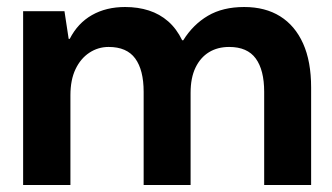

<svg xmlns="http://www.w3.org/2000/svg" viewBox="-20 -528 948 548"><path d="M46 0V-496H164L176 -417H179Q202 -462 242.5 -485Q283 -508 337 -508Q374 -508 405 -498Q436 -488 460 -467Q484 -446 500 -413H503Q531 -458 573.5 -483Q616 -508 677 -508Q737 -508 779.5 -481.5Q822 -455 845 -404Q868 -353 868 -278V0H734V-266Q734 -328 710 -361Q686 -394 634 -394Q601 -394 576.5 -379Q552 -364 538 -335Q524 -306 524 -263V0H390V-266Q390 -328 366 -361Q342 -394 290 -394Q260 -394 235 -377.5Q210 -361 195.5 -330.5Q181 -300 181 -256V0Z"/></svg>

Font: DM Sans 36pt
Style: Bold
Weight: 700
Version: Version 4.004;gftools[0.9.30]